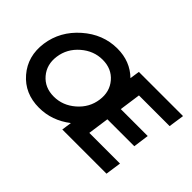

<svg xmlns="http://www.w3.org/2000/svg" viewBox="-111 -1135 1518 1518"><g transform="rotate(45 648.5 -376.0)"><path d="M1228 -619H885L860 -441H1161L1143 -309H842L817 -132H1160L1141 0H647L659 -84Q539 9 395 9Q235 9 138.5 -103.5Q42 -216 64 -376Q87 -536 215 -648.5Q343 -761 503 -761Q646 -761 741 -668L753 -750H1247ZM415 -136Q515 -136 595 -205.5Q675 -275 689 -376Q703 -476 643.5 -546Q584 -616 483 -616Q383 -616 303 -546.5Q223 -477 209 -376Q195 -276 254.5 -206Q314 -136 415 -136Z"/></g></svg>

Font: Oakes Grotesk Bold
Style: Italic
Weight: 700
Italic angle: -8°
Designer: Samuel Oakes
Foundry: Samuel Oakes
Version: Version 1.000;PS 001.000;hotconv 1.0.88;makeotf.lib2.5.64775